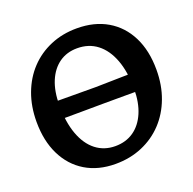

<svg xmlns="http://www.w3.org/2000/svg" viewBox="-119 -773 912 906"><g transform="rotate(-20 337.0 -320.0)"><path d="M312.5 12Q226 12 162.1 -26.5Q98.3 -65.1 63.5 -135.8Q28.7 -206.5 28.7 -302Q28.7 -379.1 52.6 -443.3Q76.5 -507.6 120.3 -554.2Q164.2 -600.9 224.7 -626.5Q285.1 -652.2 357.3 -652.2Q445.8 -652.2 510.2 -614.3Q574.6 -576.4 609.7 -506.5Q644.8 -436.5 644.8 -340.5Q644.8 -262.8 620.6 -198.4Q596.5 -133.9 552.1 -86.8Q507.7 -39.7 446.7 -13.9Q385.7 12 312.5 12ZM339.9 -67.4Q393.5 -67.4 432.5 -94.6Q471.5 -121.7 493.1 -172.1Q514.7 -222.5 514.7 -291.8Q514.7 -377.8 491.8 -438.3Q468.9 -498.8 427.2 -531Q385.4 -563.3 326.9 -563.3Q274.8 -563.3 236.6 -536.2Q198.4 -509 177.5 -459.1Q156.7 -409.2 156.7 -339.4Q156.7 -253.9 179 -192.9Q201.4 -131.9 242.6 -99.7Q283.9 -67.4 339.9 -67.4ZM91.7 -274.1V-361.9L349.2 -360.9L574.6 -365.5L573.7 -275.7Q523.6 -275.7 468 -275.7Q412.3 -275.7 356.7 -275.4Q301.1 -275.1 250.3 -274.6Q199.6 -274.1 158.7 -274.1Q117.8 -274.1 91.7 -274.1Z"/></g></svg>

Font: Alegreya
Style: Regular
Weight: 400
Designer: Juan Pablo del Peral
Foundry: Huerta Tipografica
Version: Version 2.009